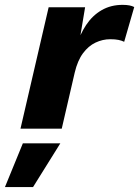

<svg xmlns="http://www.w3.org/2000/svg" viewBox="-84 -530 573 791"><path d="M0.4 0 116.4 -500H266.6L236.4 -318.4L228.6 -335Q244.6 -387.6 270.8 -427Q297 -466.4 334.9 -488.2Q372.8 -510 421 -510Q437.6 -510 449.2 -507.7Q460.8 -505.4 469 -501L427.6 -357.8Q417.6 -362.8 404.2 -365.6Q390.8 -368.4 370.2 -368.4Q338.8 -368.4 309.5 -354.5Q280.2 -340.6 257.9 -310.6Q235.6 -280.6 223.8 -230.8L170.4 0ZM164.6 60.4 52.2 240.6H-63.6L10.2 60.4Z"/></svg>

Font: Work Sans
Style: Italic
Weight: 400
Italic angle: -13°
Designer: Wei Huang
Foundry: Wei Huang
Version: Version 2.012